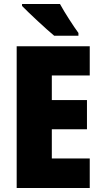

<svg xmlns="http://www.w3.org/2000/svg" viewBox="-20 -947 515 967"><path d="M282 -927H91V-917C124 -883 215 -798 253 -767H375V-781C352 -812 304 -886 282 -927ZM432 0V-149H241V-296H418V-443H241V-567H432V-714H64V0Z"/></svg>

Font: Noto Sans Sinhala Condensed Black
Style: Regular
Weight: 900
Width: 3
Designer: Jelle Bosma - Monotype Design Team
Foundry: Monotype Imaging Inc.
Version: Version 2.006